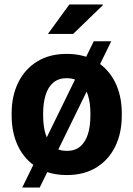

<svg xmlns="http://www.w3.org/2000/svg" viewBox="-20 -782 604 869"><path d="M282.7 10.3Q204.6 10.3 148.4 -23.9Q92.3 -58.1 62.5 -118.9Q32.7 -179.7 32.7 -258.8V-269Q32.7 -347.7 62.5 -408.4Q92.3 -469.2 148.2 -503.7Q204.1 -538.1 281.7 -538.1Q360.4 -538.1 416 -503.7Q471.7 -469.2 501.5 -408.7Q531.2 -348.1 531.2 -269V-258.8Q531.2 -179.7 501.5 -118.9Q471.7 -58.1 416 -23.9Q360.4 10.3 282.7 10.3ZM282.7 -99.1Q319.8 -99.1 343.3 -119.1Q366.7 -139.2 377.9 -175Q389.2 -210.9 389.2 -258.8V-269Q389.2 -315.9 377.9 -351.8Q366.7 -387.7 343 -408Q319.3 -428.2 281.7 -428.2Q245.1 -428.2 221.2 -408Q197.3 -387.7 186.3 -351.8Q175.3 -315.9 175.3 -269V-258.8Q175.3 -210.9 186.3 -174.8Q197.3 -138.7 221.2 -118.9Q245.1 -99.1 282.7 -99.1ZM80.6 66.9 404.3 -595.2H483.4L159.7 66.9ZM196.8 -628.4 293.9 -761.7H444.8L445.8 -758.8L311 -628.4H200.7Z"/></svg>

Font: Robotiche
Style: Bold
Weight: 700
Designer: Google
Version: Version 2.001